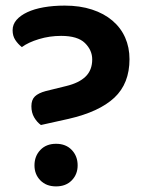

<svg xmlns="http://www.w3.org/2000/svg" viewBox="-20 -651 519 685"><path d="M126 -205Q112 -215 102 -232Q92 -249 92 -272Q92 -295 104.5 -307Q117 -319 143 -326L216 -344Q262 -355 285.5 -378Q309 -401 309 -439Q309 -472 283 -497.5Q257 -523 198 -523Q157 -523 119 -511.5Q81 -500 58 -483Q44 -494 34.5 -508.5Q25 -523 25 -543Q25 -564 39 -580Q53 -596 77.5 -607.5Q102 -619 136 -625Q170 -631 211 -631Q265 -631 308 -617Q351 -603 381 -577.5Q411 -552 426.5 -517Q442 -482 442 -440Q442 -353 388 -302.5Q334 -252 225 -227ZM103 -61Q103 -94 124 -116Q145 -138 180 -138Q215 -138 236 -116Q257 -94 257 -61Q257 -29 236 -7.5Q215 14 180 14Q145 14 124 -7.5Q103 -29 103 -61Z"/></svg>

Font: Baloo Thambi 2 SemiBold
Style: Regular
Weight: 600
Designer: Aadarsh Rajan and Ek Type
Foundry: Ek Type
Version: Version 1.640;hotconv 1.0.111;makeotfexe 2.5.65597; ttfautoh